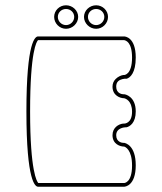

<svg xmlns="http://www.w3.org/2000/svg" viewBox="-20 -670 614 727"><path d="M375 -606C375 -589 361 -575 344 -575C327 -575 313 -589 313 -606C313 -623 327 -636 344 -636C361 -636 375 -623 375 -606ZM389 -606C389 -630 369 -650 344 -650C319 -650 298 -630 298 -606C298 -582 319 -561 344 -561C369 -561 389 -582 389 -606ZM261 -606C261 -589 247 -575 230 -575C213 -575 199 -589 199 -606C199 -623 213 -636 230 -636C247 -636 261 -623 261 -606ZM276 -606C276 -630 255 -650 230 -650C205 -650 185 -630 185 -606C185 -582 205 -561 230 -561C255 -561 276 -582 276 -606ZM450 -386H448H447C439 -385 427 -380 418 -371C410.5 -363.5 406 -354 406 -342C406 -308 435 -298 450 -298C455 -297 480 -289 480 -247C480 -202 451 -202 450 -202H447H446C429 -200 406 -187 406 -158C406 -124 435 -115 450 -115C454 -114 480 -104 480 -43C480 23 450 23 450 23H125C120 18 94 -20 94 -248C94 -478 119 -513 124 -518H450C456 -517 480 -511 480 -452C480 -386 450 -386 450 -386ZM494 -44C494 -121 454 -128 451 -129H449H448C442 -129 420 -132 420 -158C420 -187 454 -188 456 -188H458H459C472 -191 494 -205 494 -248C494 -306 453 -313 451 -313H449H448C442 -313 420 -316 420 -342C420 -350 422 -357 427 -362C436 -371 452 -372 455 -372H456H458H460C473 -376 494 -394 494 -452C494 -530 453 -532 450 -532H124C114 -532 80 -515 80 -248C80 19 114 37 124 37H450C453 37 494 34 494 -44Z"/></svg>

Font: Platiipus Light
Style: Light
Weight: 400
Version: Version 001.000